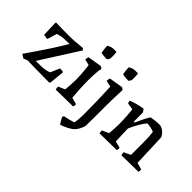

<svg xmlns="http://www.w3.org/2000/svg" viewBox="-98 -1152 1849 1849"><g transform="rotate(45 827.0 -227.5)"><path d="M76 12 37 -14 44 -22Q70 -60 110.5 -118.5Q151 -177 198.5 -250Q246 -323 292 -401Q248 -401 220.5 -399.5Q193 -398 174 -393.5Q155 -389 137 -383L109 -289L103 -283L57 -290L51 -447L56 -456Q101 -454 141 -453.5Q181 -453 222 -453Q270 -453 311.5 -456Q353 -459 411 -465L427 -447L412 -425L177 -55L262 -57Q315 -59 354 -77L394 -171L436 -167L440 -159L425 -10L418 0Q316 0 237.5 -1.5Q159 -3 118 -4Z M509 4Q506 -5 505 -14Q504 -23 504 -33L572 -62Q574 -92 577 -128Q580 -164 580 -194Q580 -240 576.5 -288Q573 -336 566 -388L505 -402Q505 -420 511 -440L657 -464L680 -447L672 -413Q669 -380 667.5 -347.5Q666 -315 666 -282Q666 -226 669 -167.5Q672 -109 677 -54L747 -35Q747 -27 746 -17.5Q745 -8 743 0Q727 0 695.5 0.5Q664 1 628 1.5Q592 2 559.5 2.5Q527 3 509 4ZM570 -560Q566 -580 563.5 -603.5Q561 -627 561 -646Q569 -651 580.5 -656.5Q592 -662 601 -664Q614 -667 631.5 -667.5Q649 -668 666 -667Q670 -642 670 -614Q670 -586 668 -576Q668 -574 659.5 -562.5Q651 -551 649 -551Q637 -551 611.5 -553Q586 -555 570 -560Z M778 213Q767 196 756.5 179.5Q746 163 738 146Q740 141 742 137Q744 133 747 128Q776 123 804 115.5Q832 108 857 101Q864 80 866.5 48.5Q869 17 869 -17Q869 -116 867 -203.5Q865 -291 860 -389Q844 -392 828 -395.5Q812 -399 796 -403Q796 -422 802 -441L945 -465L967 -448L966 -427Q963 -366 962 -311.5Q961 -257 961 -203Q961 -149 961 -89.5Q961 -30 960 42Q960 50 953.5 67.5Q947 85 936.5 104.5Q926 124 912 139Q895 159 855.5 180Q816 201 778 213ZM863 -560Q859 -580 856.5 -603.5Q854 -627 854 -646Q862 -651 873.5 -656.5Q885 -662 894 -664Q907 -667 924.5 -667.5Q942 -668 959 -667Q963 -642 963 -614Q963 -586 961 -576Q961 -574 952.5 -562.5Q944 -551 942 -551Q930 -551 904.5 -553Q879 -555 863 -560Z M1106 4Q1103 -5 1102 -14.5Q1101 -24 1101 -33L1169 -63Q1172 -92 1174 -129Q1176 -166 1176 -199Q1176 -225 1174.5 -258.5Q1173 -292 1170.5 -325Q1168 -358 1165 -384L1095 -395Q1092 -402 1090.5 -410Q1089 -418 1088 -426Q1123 -439 1161.5 -449Q1200 -459 1237 -465L1258 -436L1259 -312L1270 -308Q1285 -342 1302 -378Q1319 -414 1343 -453Q1374 -459 1399 -462Q1424 -465 1455 -465Q1475 -465 1494.5 -453.5Q1514 -442 1529 -425Q1544 -408 1552 -392Q1555 -307 1558.5 -222.5Q1562 -138 1565 -54L1635 -35Q1637 -17 1632 0Q1616 0 1586 0.5Q1556 1 1520 1.5Q1484 2 1452.5 2.5Q1421 3 1403 4Q1400 -5 1399 -14.5Q1398 -24 1398 -33L1466 -64V-229Q1466 -262 1464.5 -301.5Q1463 -341 1457 -371Q1439 -378 1415.5 -383.5Q1392 -389 1366 -392Q1346 -373 1317.5 -326Q1289 -279 1265 -223L1271 -53L1340 -35Q1342 -17 1337 0Q1322 0 1291 0.5Q1260 1 1223.5 1.5Q1187 2 1155 2.5Q1123 3 1106 4Z"/></g></svg>

Font: Labrada Medium
Style: Regular
Weight: 500
Designer: Mercedes Jáuregui
Foundry: Omnibus-Type Team
Version: Version 1.000; ttfautohint (v1.8.4.7-5d5b)